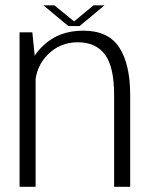

<svg xmlns="http://www.w3.org/2000/svg" viewBox="-20 -716 580 736"><path d="M55 0H116.5V-413Q124 -466.5 162 -505.5Q209.5 -554 278 -554Q348 -554 382.8 -506.2Q417.5 -458.5 417.5 -352.5V0H479V-352Q479 -470 437 -534.2Q395 -598.5 299 -598.5Q205.5 -598.5 145.5 -541Q126 -522.5 113 -502.5L104 -592H55ZM242 -616H285L380.5 -695.5H338.5L264 -634L188.5 -695.5H146.5Z"/></svg>

Font: Anybody Light
Style: Regular
Weight: 300
Designer: Tyler Finck
Foundry: Etcetera Type Company
Version: Version 1.111; ttfautohint (v1.8.4)